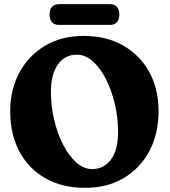

<svg xmlns="http://www.w3.org/2000/svg" viewBox="-20 -887 814 922"><path d="M381.5 -714.5Q491 -714.5 571.8 -668.2Q652.5 -622 697 -540.8Q741.5 -459.5 741.5 -354Q741.5 -245 697.5 -162Q653.5 -79 574.2 -32Q495 15 388.5 15Q278.5 15 197.8 -31Q117 -77 73 -160Q29 -243 29 -353Q29 -456 72.8 -537.8Q116.5 -619.5 195.5 -667Q274.5 -714.5 381.5 -714.5ZM547 -253.5Q547 -320.5 531.8 -386.2Q516.5 -452 489.2 -506Q462 -560 426 -592.2Q390 -624.5 348.5 -624.5Q291.5 -624.5 258 -577.2Q224.5 -530 224.5 -445.5Q224.5 -377.5 240 -311.8Q255.5 -246 283 -192.5Q310.5 -139 346.2 -107Q382 -75 422.5 -75Q478.5 -75 512.8 -120.8Q547 -166.5 547 -253.5ZM218 -817Q218 -841.5 229.8 -854.2Q241.5 -867 262 -867H509Q529.5 -867 541.2 -854.2Q553 -841.5 553 -817Q553 -792.5 541.2 -780Q529.5 -767.5 509 -767.5H262Q241.5 -767.5 229.8 -780.2Q218 -793 218 -817Z"/></svg>

Font: Fraunces 72pt S100
Style: Bold
Weight: 700
Version: Version 1.000; ttfautohint (v1.8.3)